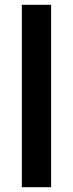

<svg xmlns="http://www.w3.org/2000/svg" viewBox="-20 -780 303 800"><path d="M193 0H71V-760H193Z"/></svg>

Font: Noto Sans Lao UI SemCond SemBd
Style: Regular
Weight: 600
Width: 4
Designer: Monotype Design Team
Foundry: Monotype Imaging Inc.
Version: Version 2.000; ttfautohint (v1.8.4.7-5d5b)